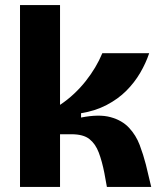

<svg xmlns="http://www.w3.org/2000/svg" viewBox="-20 -738 638 758"><path d="M59 0V-718H217V-324Q247 -344 272.5 -368Q298 -392 318.5 -418Q339 -444 355.5 -471.5Q372 -499 384 -528H569Q556 -489 533.5 -450.5Q511 -412 478.5 -379.5Q446 -347 401 -323.5Q356 -300 300 -291V-274Q371 -288 416.5 -275.5Q462 -263 489.5 -233.5Q517 -204 531.5 -165.5Q546 -127 556 -88L577 0H402L392 -55Q383 -101 370 -135.5Q357 -170 333 -189Q309 -208 262 -208H217V0Z"/></svg>

Font: Bricolage Grotesque 24pt ExtraBold
Style: Regular
Weight: 800
Designer: Mathieu Triay
Foundry: Atelier Triay
Version: Version 1.001;gftools[0.9.33.dev8+g029e19f]